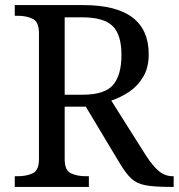

<svg xmlns="http://www.w3.org/2000/svg" viewBox="-20 -734 702 754"><path d="M38 0V-42H51Q84 -42 108.5 -53.5Q133 -65 133 -109V-604Q133 -648 108.5 -660Q84 -672 51 -672H38V-714H307Q564 -714 564 -521Q564 -468 542 -431.5Q520 -395 486.5 -373Q453 -351 417 -339L554 -122Q580 -82 604 -62Q628 -42 659 -42H662V0H648Q586 0 551.5 -6.5Q517 -13 496 -32.5Q475 -52 452 -90L317 -315H234V-109Q234 -65 258.5 -53.5Q283 -42 316 -42H329V0ZM304 -362Q392 -362 424.5 -401Q457 -440 457 -518Q457 -598 422 -632Q387 -666 302 -666H234V-362Z"/></svg>

Font: Noto Serif Makasar
Style: Regular
Weight: 400
Designer: Sérgio Martins
Version: Version 1.001; ttfautohint (v1.8.4.7-5d5b)